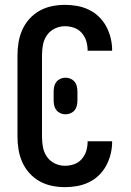

<svg xmlns="http://www.w3.org/2000/svg" viewBox="-20 -763 540 791"><path d="M247 8Q220 8 193.5 2.5Q167 -3 143.5 -16Q120 -29 101.5 -49.5Q83 -70 72 -94.5Q61 -119 56.5 -146Q52 -173 52 -200V-535Q52 -562 56.5 -589Q61 -616 72 -640.5Q83 -665 101.5 -685.5Q120 -706 143.5 -719Q167 -732 193.5 -737.5Q220 -743 247 -743Q273 -743 298 -738.5Q323 -734 346 -723Q369 -712 387.5 -694Q406 -676 418 -653.5Q430 -631 436 -606Q442 -581 442 -556V-554H341V-555Q341 -575 335.5 -593.5Q330 -612 317 -627Q304 -642 285.5 -648.5Q267 -655 247 -655Q226 -655 206 -645.5Q186 -636 173.5 -618Q161 -600 157 -578.5Q153 -557 153 -535V-200Q153 -178 157 -156.5Q161 -135 173.5 -117Q186 -99 206 -89.5Q226 -80 247 -80Q267 -80 285.5 -86.5Q304 -93 317 -108Q330 -123 335.5 -141.5Q341 -160 341 -180V-181H442V-179Q442 -154 436 -129Q430 -104 418 -81.5Q406 -59 387.5 -41Q369 -23 346 -12Q323 -1 298 3.5Q273 8 247 8ZM250 -292Q239 -292 229 -296.5Q219 -301 212.5 -309Q206 -317 203.5 -327.5Q201 -338 201 -349V-386Q201 -397 203.5 -407.5Q206 -418 212.5 -426Q219 -434 229 -438.5Q239 -443 250 -443Q261 -443 271 -438.5Q281 -434 287.5 -426Q294 -418 296.5 -407.5Q299 -397 299 -386V-349Q299 -338 296.5 -327.5Q294 -317 287.5 -309Q281 -301 271 -296.5Q261 -292 250 -292Z"/></svg>

Font: Iosevka Curly Semibold
Style: Regular
Weight: 600
Monospace: yes
Designer: Belleve Invis
Foundry: Belleve Invis
Version: Version 22.1.2; ttfautohint (v1.8.4)